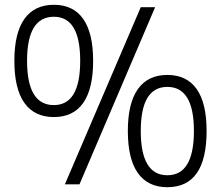

<svg xmlns="http://www.w3.org/2000/svg" viewBox="-20 -770 923 802"><path d="M205 -281Q124 -281 82 -340Q40 -399 40 -516Q40 -632 82 -691Q124 -750 205 -750Q286 -750 327.5 -691Q369 -632 369 -516Q369 -399 327.5 -340Q286 -281 205 -281ZM205 -331Q315 -331 315 -516Q315 -700 205 -700Q93 -700 93 -516Q93 -331 205 -331ZM679 12Q598 12 556 -47Q514 -106 514 -223Q514 -339 556 -398Q598 -457 679 -457Q760 -457 801.5 -398Q843 -339 843 -223Q843 12 679 12ZM679 -38Q790 -38 790 -223Q790 -407 679 -407Q568 -407 568 -223Q568 -38 679 -38ZM568 -740H628L312 0H251Z"/></svg>

Font: Encode Sans Narrow
Style: Light
Weight: 300
Designer: Pablo Impallari, Andres Torresi
Foundry: Pablo Impallari, Andres Torresi
Version: Version 1.000; ttfautohint (v1.00) -l 8 -r 50 -G 200 -x 14 -